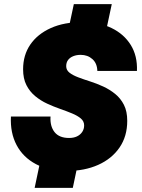

<svg xmlns="http://www.w3.org/2000/svg" viewBox="-20 -817 690 931"><path d="M313 -680 338 -797H522L497 -680ZM148 94 172 -20H357L333 94ZM304 12Q217 12 154.5 -21Q92 -54 60.5 -113.5Q29 -173 33 -252H225Q222 -205 244.5 -176.5Q267 -148 315 -148Q337 -148 353 -155.5Q369 -163 378.5 -177Q388 -191 388 -209Q388 -229 372 -242.5Q356 -256 329.5 -267Q303 -278 271.5 -289Q240 -300 208.5 -314.5Q177 -329 150.5 -351Q124 -373 108 -404.5Q92 -436 92 -481Q92 -550 127 -601Q162 -652 226.5 -681Q291 -710 381 -710Q461 -710 521 -681Q581 -652 614 -599Q647 -546 644 -473H452Q451 -510 428 -530.5Q405 -551 371 -551Q351 -551 335 -544.5Q319 -538 310 -526Q301 -514 301 -496Q301 -477 317 -464.5Q333 -452 359.5 -442Q386 -432 417.5 -422Q449 -412 480.5 -397.5Q512 -383 538.5 -361.5Q565 -340 581 -308.5Q597 -277 597 -231Q597 -156 559.5 -101.5Q522 -47 456 -17.5Q390 12 304 12Z"/></svg>

Font: Azeret Mono Thin ExtraBold
Style: Italic
Weight: 800
Italic angle: -12°
Version: Version 1.002